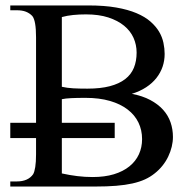

<svg xmlns="http://www.w3.org/2000/svg" viewBox="-20 -682 690 702"><path d="M499.5 -173.3Q499.5 -206.5 486.1 -234.1Q472.7 -261.7 446.5 -281.7Q420.4 -301.8 381.8 -313Q343.3 -324.2 293 -324.2Q261.7 -324.2 240.7 -323.2Q219.7 -322.3 206.1 -319.3V-232.9H399.4V-177.2H206.1V-47.9Q234.9 -41.5 262.7 -38.1Q290.5 -34.7 318.8 -34.7Q362.8 -34.7 396.5 -44.9Q430.2 -55.2 453.1 -73.7Q476.1 -92.3 487.8 -117.7Q499.5 -143.1 499.5 -173.3ZM479.5 -489.7Q479.5 -518.1 468.3 -543.5Q457 -568.8 433.8 -587.9Q410.6 -606.9 376 -618.2Q341.3 -629.4 294.4 -629.4Q269.5 -629.4 247.6 -627.2Q225.6 -625 206.1 -619.6V-364.7Q225.1 -360.4 247.6 -359.1Q270 -357.9 299.3 -357.9Q347.7 -357.9 381.8 -366.9Q416 -376 437.7 -392.8Q459.5 -409.7 469.5 -434.1Q479.5 -458.5 479.5 -489.7ZM612.3 -181.2Q612.3 -163.6 607.9 -145.5Q603.5 -127.4 595.2 -109.9Q586.9 -92.3 574.2 -76.4Q561.5 -60.5 545.4 -47.9Q529.8 -35.2 510 -26.1Q490.2 -17.1 464.1 -11.2Q438 -5.4 404.8 -2.7Q371.6 0 329.1 0H17.6V-18.6H41.5Q82.5 -18.6 101.1 -44.9Q106 -53.2 108.9 -71.3Q111.8 -89.4 111.8 -117.7V-177.2H17.6V-232.9H111.8V-545.4Q111.8 -606.9 98.1 -623.5Q88.4 -633.8 74.7 -639.2Q61 -644.5 41.5 -644.5H17.6V-662.1H303.2Q361.8 -662.1 405 -654.5Q448.2 -647 479.2 -633.8Q510.3 -620.6 530.3 -603Q550.3 -585.4 561.8 -565.9Q573.2 -546.4 577.6 -525.4Q582 -504.4 582 -484.9Q582 -460.4 574.5 -438.2Q566.9 -416 552 -397Q537.1 -377.9 514.4 -363Q491.7 -348.1 461.9 -338.9Q501 -331.5 529.3 -316.4Q557.6 -301.3 576.2 -280.8Q594.7 -260.3 603.5 -234.9Q612.3 -209.5 612.3 -181.2Z"/></svg>

Font: Doulos SIL Compact
Style: Regular
Weight: 400
Designer: Walt Agee, Victor Gaultney, Peter Martin, Debbi Hosken
Foundry: SIL International
Version: Version 4.110; 2011; Maintenance release ; LnSpcTght